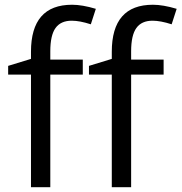

<svg xmlns="http://www.w3.org/2000/svg" viewBox="-20 -785 761 805"><path d="M666 -472.2H529.8V0H448.7V-472.2H353V-508.8L448.7 -538.1V-567.9Q448.7 -765.1 621.1 -765.1Q663.6 -765.1 720.7 -748L699.7 -683.1Q652.8 -698.2 619.6 -698.2Q573.7 -698.2 551.8 -667.7Q529.8 -637.2 529.8 -569.8V-535.2H666ZM327.1 -472.2H190.9V0H109.9V-472.2H14.2V-508.8L109.9 -538.1V-567.9Q109.9 -765.1 282.2 -765.1Q324.7 -765.1 381.8 -748L360.8 -683.1Q314 -698.2 280.8 -698.2Q234.9 -698.2 212.9 -667.7Q190.9 -637.2 190.9 -569.8V-535.2H327.1Z"/></svg>

Font: f02265186
Style: Regular
Weight: 400
Foundry: Ascender Corporation
Version: Version 1.10